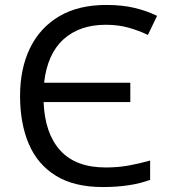

<svg xmlns="http://www.w3.org/2000/svg" viewBox="-20 -745 683 775"><path d="M407 -645Q301 -645 236 -586Q171 -527 158 -411H506V-333H156Q161 -206 223.5 -137.5Q286 -69 407 -69Q456 -69 500 -77Q544 -85 586 -97V-19Q508 10 395 10Q279 10 205 -36Q131 -82 96 -164.5Q61 -247 61 -358Q61 -468 101 -550.5Q141 -633 218.5 -679Q296 -725 409 -725Q474 -725 523.5 -713Q573 -701 614 -681L577 -604Q542 -621 500 -633Q458 -645 407 -645Z"/></svg>

Font: Noto Sans
Style: Regular
Weight: 400
Designer: Monotype Design Team
Foundry: Monotype Imaging Inc.
Version: Version 1.902